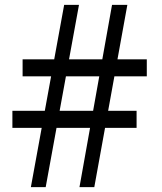

<svg xmlns="http://www.w3.org/2000/svg" viewBox="-20 -770 668 790"><path d="M107 0 244 -750H305L168 0ZM31 -244V-314H542V-244ZM73 -456V-526H584V-456ZM307 0 441 -750H504L368 0Z"/></svg>

Font: Roboto Serif 28pt
Style: Regular
Weight: 400
Designer: Greg Gazdowicz
Foundry: Commercial Type
Version: Version 1.008